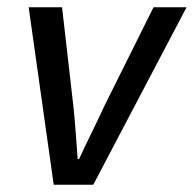

<svg xmlns="http://www.w3.org/2000/svg" viewBox="-20 -509 534 529"><path d="M128 0 59 -489H151L182 -218Q186 -182 188.5 -144.5Q191 -107 194 -71H198Q215 -108 233 -144.5Q251 -181 268 -218L403 -489H494L237 0Z"/></svg>

Font: Source Sans 3 ExtraLight Medium
Style: Italic
Weight: 500
Italic angle: -11°
Version: Version 3.052;hotconv 1.1.0;makeotfexe 2.6.0